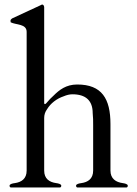

<svg xmlns="http://www.w3.org/2000/svg" viewBox="-20 -823 601 843"><path d="M387 -326C389 -309 389 -292 389 -273V-74C389 -38 366 -23 337 -19C328 -18 314 -15 314 -8C314 -3 316 -1 319 0H536C539 -1 541 -3 541 -8C541 -15 527 -18 519 -19C489 -23 465 -38 465 -74V-278C465 -390 427 -452 319 -452C270 -452 240 -428 215 -403C205 -394 195 -384 186 -373C184 -371 183 -369 181 -368C181 -367 179 -366 177 -366C175 -366 174 -368 174 -371V-792C173 -799 170 -803 165 -803C164 -803 163 -803 162 -802L158 -800L33 -742C30 -740 29 -738 27 -736C27 -735 26 -733 26 -732C26 -729 27 -726 27 -725C51 -713 97 -719 97 -683V-74C97 -38 74 -23 45 -19C36 -18 22 -15 22 -8C22 -3 24 -1 27 0H244C247 -1 249 -3 249 -8C249 -15 235 -18 227 -19C197 -23 174 -38 174 -74V-305C174 -319 178 -332 187 -344C202 -369 229 -390 259 -400C273 -406 286 -409 298 -409C356 -409 387 -382 387 -326Z"/></svg>

Font: fbb
Style: Regular
Weight: 400
Designer: David J. Perry, Michael Sharpe
Version: Version 1.045